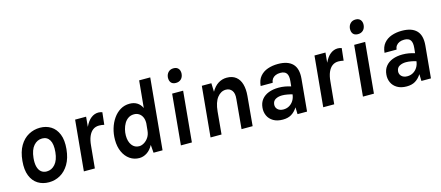

<svg xmlns="http://www.w3.org/2000/svg" viewBox="-50 -1243 4113 1789"><g transform="rotate(-15 2006.5 -349.0)"><path d="M254.5 14Q194 14 148.2 -14.5Q102.5 -43 79.8 -100Q57 -157 65 -242Q73 -329 106.8 -386Q140.5 -443 191.8 -471Q243 -499 302 -499Q361 -499 406.5 -470.8Q452 -442.5 475.2 -385.5Q498.5 -328.5 490 -242Q481.5 -156.5 447.8 -99.8Q414 -43 363.8 -14.5Q313.5 14 254.5 14ZM260 -89Q307.5 -89 341.5 -127.8Q375.5 -166.5 383 -242Q390.5 -319.5 367 -358.2Q343.5 -397 296 -397Q248 -397 214 -358.2Q180 -319.5 172 -242Q167 -192 176.2 -157.8Q185.5 -123.5 207 -106.2Q228.5 -89 260 -89Z M593 0 639 -487H745L736 -391Q760.5 -444 793.5 -469.5Q826.5 -495 864.5 -495Q874 -495 883.2 -493.2Q892.5 -491.5 902 -488L889 -370Q877 -373 864 -374.5Q851 -376 839.5 -376Q805 -376 780 -357.5Q755 -339 739.5 -302.8Q724 -266.5 719.5 -213L699 0Z M1126 14Q1075.5 14 1035.2 -13.8Q995 -41.5 972 -91.8Q949 -142 949 -208.5Q949 -265.5 964.5 -317.2Q980 -369 1008.8 -410.2Q1037.5 -451.5 1077.5 -475.2Q1117.5 -499 1166.5 -499Q1208 -499 1238 -480.5Q1268 -462 1285 -426L1310 -686H1417L1352 0H1265L1259 -77Q1234.5 -31 1199.2 -8.5Q1164 14 1126 14ZM1152.5 -93Q1176 -93 1200.5 -107.8Q1225 -122.5 1242.8 -149.2Q1260.5 -176 1264 -213L1270 -273Q1270.5 -277.5 1270.8 -280.8Q1271 -284 1271 -288Q1271 -321.5 1259 -345Q1247 -368.5 1226.8 -380.8Q1206.5 -393 1181.5 -393Q1149 -393 1125.5 -377.2Q1102 -361.5 1087 -335.8Q1072 -310 1064.5 -279.8Q1057 -249.5 1057 -221Q1057 -163 1083 -128Q1109 -93 1152.5 -93Z M1635.5 -574Q1604.5 -574 1589.2 -592.2Q1574 -610.5 1575.5 -643Q1578.5 -674 1597.8 -693Q1617 -712 1648 -712Q1678.5 -712 1694.2 -693.2Q1710 -674.5 1708 -643Q1705 -610.5 1685.5 -592.2Q1666 -574 1635.5 -574ZM1529 0 1575 -487H1681L1635 0Z M1815 0 1861 -486H1953L1956 -403Q1983 -451 2020.8 -475Q2058.5 -499 2103.5 -499Q2157.5 -499 2191.5 -472.2Q2225.5 -445.5 2239.2 -397.2Q2253 -349 2247 -284L2221 0H2114L2140 -284Q2146 -338 2125 -365.5Q2104 -393 2067.5 -393Q2019 -393 1984.2 -348.8Q1949.5 -304.5 1941 -217L1921 0Z M2510 14Q2455 14 2418.8 -7.8Q2382.5 -29.5 2366.2 -65.2Q2350 -101 2354 -142Q2358 -188.5 2383 -220Q2408 -251.5 2450 -267.8Q2492 -284 2546.5 -284Q2578.5 -284 2607.5 -278.8Q2636.5 -273.5 2664 -265L2669 -313Q2674.5 -364 2657.8 -388.5Q2641 -413 2597.5 -413Q2571.5 -413 2551.8 -404.5Q2532 -396 2520.2 -380.2Q2508.5 -364.5 2506 -342H2390Q2395 -398.5 2424 -433Q2453 -467.5 2498.2 -483.2Q2543.5 -499 2597.5 -499Q2693 -499 2738.5 -452.2Q2784 -405.5 2775 -309L2746 0H2654Q2653 -16.5 2653 -33Q2653 -49.5 2652 -66Q2626.5 -26.5 2593 -6.2Q2559.5 14 2510 14ZM2540 -76Q2571.5 -76 2596.5 -90.8Q2621.5 -105.5 2637.5 -131.2Q2653.5 -157 2657 -190Q2635.5 -196.5 2609.2 -201.2Q2583 -206 2559.5 -206Q2523 -206 2496.5 -191.2Q2470 -176.5 2467 -142Q2465 -113.5 2485 -94.8Q2505 -76 2540 -76Z M2902 0 2948 -487H3054L3045 -391Q3069.5 -444 3102.5 -469.5Q3135.5 -495 3173.5 -495Q3183 -495 3192.2 -493.2Q3201.5 -491.5 3211 -488L3198 -370Q3186 -373 3173 -374.5Q3160 -376 3148.5 -376Q3114 -376 3089 -357.5Q3064 -339 3048.5 -302.8Q3033 -266.5 3028.5 -213L3008 0Z M3391.5 -574Q3360.5 -574 3345.2 -592.2Q3330 -610.5 3331.5 -643Q3334.5 -674 3353.8 -693Q3373 -712 3404 -712Q3434.5 -712 3450.2 -693.2Q3466 -674.5 3464 -643Q3461 -610.5 3441.5 -592.2Q3422 -574 3391.5 -574ZM3285 0 3331 -487H3437L3391 0Z M3705 14Q3650 14 3613.8 -7.8Q3577.5 -29.5 3561.2 -65.2Q3545 -101 3549 -142Q3553 -188.5 3578 -220Q3603 -251.5 3645 -267.8Q3687 -284 3741.5 -284Q3773.5 -284 3802.5 -278.8Q3831.5 -273.5 3859 -265L3864 -313Q3869.5 -364 3852.8 -388.5Q3836 -413 3792.5 -413Q3766.5 -413 3746.8 -404.5Q3727 -396 3715.2 -380.2Q3703.5 -364.5 3701 -342H3585Q3590 -398.5 3619 -433Q3648 -467.5 3693.2 -483.2Q3738.5 -499 3792.5 -499Q3888 -499 3933.5 -452.2Q3979 -405.5 3970 -309L3941 0H3849Q3848 -16.5 3848 -33Q3848 -49.5 3847 -66Q3821.5 -26.5 3788 -6.2Q3754.5 14 3705 14ZM3735 -76Q3766.5 -76 3791.5 -90.8Q3816.5 -105.5 3832.5 -131.2Q3848.5 -157 3852 -190Q3830.5 -196.5 3804.2 -201.2Q3778 -206 3754.5 -206Q3718 -206 3691.5 -191.2Q3665 -176.5 3662 -142Q3660 -113.5 3680 -94.8Q3700 -76 3735 -76Z"/></g></svg>

Font: Karla
Style: Bold Italic
Weight: 700
Italic angle: -8°
Designer: Jonathan Pinhorn
Version: Version 2.004;gftools[0.9.33]